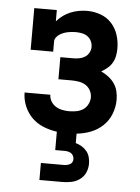

<svg xmlns="http://www.w3.org/2000/svg" viewBox="-53 -570 607 832"><g transform="rotate(5 250.0 -154.0)"><path d="M150 220V146H250Q257 146 263.5 144.5Q270 143 276 140Q282 137 285.5 131Q289 125 289 118Q289 111 286 104Q283 97 277.5 93Q272 89 264.5 87Q257 85 250 85H207V5Q177 1 148.5 -10.5Q120 -22 98.5 -43Q77 -64 65 -93Q53 -122 53 -152H165Q165 -137 173 -123.5Q181 -110 194 -102Q207 -94 222 -91Q237 -88 252 -88Q268 -88 284 -91Q300 -94 313 -102.5Q326 -111 333.5 -126Q341 -141 341 -156Q341 -172 333 -186.5Q325 -201 311.5 -209Q298 -217 282 -219.5Q266 -222 250 -222H194V-318H250Q263 -318 276.5 -320.5Q290 -323 301 -330Q312 -337 318.5 -349Q325 -361 325 -374Q325 -387 319 -399.5Q313 -412 302 -419.5Q291 -427 277.5 -429.5Q264 -432 251 -432Q241 -432 232 -431Q223 -430 214 -428Q205 -426 196.5 -422.5Q188 -419 180.5 -414Q173 -409 167 -401Q161 -393 161 -384V-339H63V-520H161V-471Q173 -485 188 -496Q203 -507 220 -514Q237 -521 255.5 -524.5Q274 -528 293 -528Q322 -528 350.5 -518Q379 -508 399 -486Q419 -464 428 -435.5Q437 -407 437 -377Q437 -361 434 -345Q431 -329 423 -315Q415 -301 402.5 -290.5Q390 -280 376 -272Q393 -264 408 -252.5Q423 -241 433.5 -226Q444 -211 448.5 -192.5Q453 -174 453 -155Q453 -124 441.5 -94Q430 -64 407 -42Q384 -20 354 -8.5Q324 3 293 6V47Q307 51 319.5 58.5Q332 66 341 77Q350 88 354 102Q358 116 358 131Q358 151 350 169.5Q342 188 325.5 200Q309 212 289.5 216Q270 220 250 220Z"/></g></svg>

Font: Iosevka Curly Slab
Style: Bold
Weight: 700
Monospace: yes
Designer: Belleve Invis
Foundry: Belleve Invis
Version: Version 22.1.2; ttfautohint (v1.8.4)